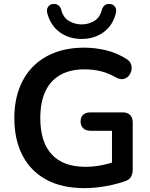

<svg xmlns="http://www.w3.org/2000/svg" viewBox="-20 -961 776 991"><path d="M416 10Q299 10 218.5 -34Q138 -78 96 -159Q54 -240 54 -351Q54 -435 78.5 -502Q103 -569 149.5 -616.5Q196 -664 263 -689.5Q330 -715 415 -715Q471 -715 527.5 -701.5Q584 -688 634 -656Q651 -645 656.5 -629Q662 -613 658 -596.5Q654 -580 643 -568Q632 -556 615.5 -553Q599 -550 579 -561Q541 -583 502 -593Q463 -603 415 -603Q341 -603 290 -573.5Q239 -544 213.5 -488Q188 -432 188 -351Q188 -228 247 -164Q306 -100 422 -100Q462 -100 503 -108Q544 -116 583 -130L558 -73V-286H448Q423 -286 409.5 -299Q396 -312 396 -334Q396 -357 409.5 -369Q423 -381 448 -381H613Q638 -381 651.5 -367.5Q665 -354 665 -329V-86Q665 -64 656.5 -49Q648 -34 629 -27Q585 -11 528 -0.5Q471 10 416 10ZM401 -760Q336 -760 288.5 -794.5Q241 -829 224 -893Q219 -913 228.5 -926Q238 -939 252 -940Q266 -942 275 -937.5Q284 -933 289 -926Q294 -919 296 -911Q306 -870 336.5 -852.5Q367 -835 401 -835Q436 -835 466 -852.5Q496 -870 506 -911Q508 -919 513 -926Q518 -933 527 -937.5Q536 -942 550 -940Q564 -939 573.5 -926Q583 -913 578 -893Q562 -829 514 -794.5Q466 -760 401 -760Z"/></svg>

Font: Nunito ExtraLight
Style: Regular
Weight: 200
Designer: Vernon Adams
Foundry: Vernon Adams
Version: Version 3.602